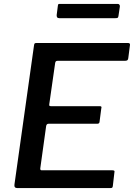

<svg xmlns="http://www.w3.org/2000/svg" viewBox="-20 -962 685 982"><path d="M154 -730Q155 -738 157.5 -740Q160 -742 166 -742H636Q648 -742 644 -726L636 -664Q635 -657 631.5 -654Q628 -651 619 -651H275Q269 -651 266 -648.5Q263 -646 262 -639L232 -429Q231 -423 233 -421Q235 -419 240 -419H490Q497 -419 498.5 -416Q500 -413 498 -407L489 -338Q488 -329 477 -329H228Q218 -329 216 -317L186 -101Q185 -91 193 -91H555Q562 -91 564.5 -88.5Q567 -86 565 -79L557 -10Q556 -4 553.5 -2Q551 0 543 0H69Q51 0 54 -19L154 -730ZM593 -928 586 -881Q585 -873 582 -871Q579 -869 569 -869H283Q275 -869 272 -874Q269 -879 270 -886L276 -933Q277 -939 278.5 -940.5Q280 -942 285 -942H583Q588 -942 591 -937.5Q594 -933 593 -928Z"/></svg>

Font: Libre Franklin Medium
Style: Italic
Weight: 500
Italic angle: -8°
Designer: Pablo Impallari, Rodrigo Fuenzalida, Nhung Nguyen
Foundry: Impallari Type
Version: Version 3.000